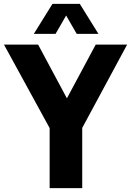

<svg xmlns="http://www.w3.org/2000/svg" viewBox="-52 -970 675 990"><path d="M204 0V-309.5L-31.5 -740H144.5L293 -463L441.5 -740H603.5L372 -310.5V0ZM122.5 -795.5 218.5 -950H359.5L455.5 -795.5H343.5L289 -890L234.5 -795.5Z"/></svg>

Font: Encode Sans Condensed ExtraBold
Style: Regular
Weight: 800
Width: 3
Designer: Multiple Designers
Foundry: Impallari Type
Version: Version 3.000; ttfautohint (v1.8.3) -l 8 -r 50 -G 200 -x 14 